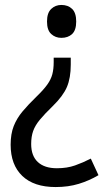

<svg xmlns="http://www.w3.org/2000/svg" viewBox="-20 -564 431 776"><path d="M266 -331V-303Q266 -249 250.5 -212.5Q235 -176 193 -135Q160 -103 141 -80Q122 -57 114 -34.5Q106 -12 106 18Q106 66 133 91Q160 116 210 116Q251 116 283.5 104.5Q316 93 347 77L378 144Q341 166 298.5 179Q256 192 205 192Q117 192 70 147Q23 102 23 21Q23 -23 35.5 -54.5Q48 -86 71 -113.5Q94 -141 128 -174Q156 -201 171 -222Q186 -243 191.5 -264Q197 -285 197 -313V-331ZM288 -477Q288 -442 271.5 -426.5Q255 -411 228 -411Q204 -411 187 -426.5Q170 -442 170 -477Q170 -512 187 -528Q204 -544 228 -544Q255 -544 271.5 -528Q288 -512 288 -477Z"/></svg>

Font: Noto Sans Khmer SemiCondensed
Style: Regular
Weight: 400
Width: 4
Designer: Danh Hong and the Monotype Design Team
Foundry: Monotype Imaging Inc.
Version: Version 2.004; ttfautohint (v1.8.4.7-5d5b)